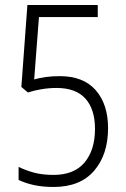

<svg xmlns="http://www.w3.org/2000/svg" viewBox="-20 -734 501 764"><path d="M218 -431Q312 -431 361 -375Q410 -319 410 -224Q410 -119 354.5 -54.5Q299 10 193 10Q150 10 115.5 2.5Q81 -5 54 -18V-70Q82 -56 115.5 -47Q149 -38 193 -38Q275 -38 316.5 -87.5Q358 -137 358 -221Q358 -299 320 -341.5Q282 -384 205 -384Q175 -384 145 -379Q115 -374 91 -366L65 -388L89 -714H369V-666H135L116 -418Q137 -424 162 -427.5Q187 -431 218 -431Z"/></svg>

Font: Noto Sans Sinhala Condensed Light
Style: Regular
Weight: 300
Width: 3
Designer: Jelle Bosma - Monotype Design Team
Foundry: Monotype Imaging Inc.
Version: Version 2.006; ttfautohint (v1.8.4.7-5d5b)